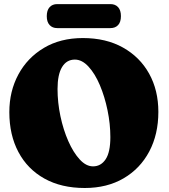

<svg xmlns="http://www.w3.org/2000/svg" viewBox="-20 -901 822 936"><path d="M384 -715.5Q497 -715.5 579.5 -669.2Q662 -623 707 -542Q752 -461 752 -355.5Q752 -246.5 707.8 -162.8Q663.5 -79 582.8 -31.8Q502 15.5 393 15.5Q279 15.5 196.5 -30.5Q114 -76.5 69.8 -159.8Q25.5 -243 25.5 -354.5Q25.5 -456 69.5 -537.8Q113.5 -619.5 194 -667.5Q274.5 -715.5 384 -715.5ZM518 -232.5Q518 -297 504.2 -363.5Q490.5 -430 466.8 -486Q443 -542 411.5 -576.2Q380 -610.5 345 -610.5Q304.5 -610.5 282.5 -574Q260.5 -537.5 260.5 -467.5Q260.5 -401.5 274.5 -335Q288.5 -268.5 313 -213Q337.5 -157.5 368.5 -123.8Q399.5 -90 433.5 -90Q472 -90 495 -124.5Q518 -159 518 -232.5ZM208 -822Q208 -851 221.8 -866Q235.5 -881 259 -881H518.5Q542 -881 555.8 -866Q569.5 -851 569.5 -822.5Q569.5 -793.5 555.8 -778.8Q542 -764 518.5 -764H259Q235.5 -764 221.8 -779Q208 -794 208 -822Z"/></svg>

Font: Fraunces 72pt SuperSoft Black
Style: Regular
Weight: 900
Version: Version 1.000;[0bf87f6ff]